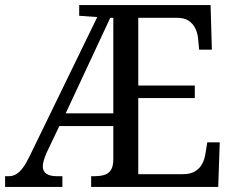

<svg xmlns="http://www.w3.org/2000/svg" viewBox="-20 -734 921 754"><path d="M0 0V-42H14Q31 -42 44.5 -50.5Q58 -59 70.5 -76Q83 -93 96 -120L362 -667L291 -672V-714H807L812 -539H762L758 -582Q756 -604 747 -622.5Q738 -641 721 -652.5Q704 -664 676 -664H523V-398H745V-349H523V-50H699Q728 -50 746.5 -61.5Q765 -73 774.5 -91.5Q784 -110 787 -132L794 -175H843L837 0H338V-42H351Q371 -42 388 -46.5Q405 -51 415 -65.5Q425 -80 425 -109V-239H213L163 -134Q156 -118 152 -104Q148 -90 148 -81Q148 -61 162.5 -51.5Q177 -42 204 -42H225V0ZM238 -289H425V-664H413Z"/></svg>

Font: Noto Serif SemiCondensed
Style: Regular
Weight: 400
Width: 4
Designer: Monotype Design Team
Foundry: Monotype Imaging Inc.
Version: Version 2.013